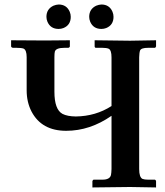

<svg xmlns="http://www.w3.org/2000/svg" viewBox="-20 -823 727 844"><path d="M184.1 -749Q184.1 -783.2 214.8 -797.9Q226.6 -802.7 237.8 -803.2Q272.9 -803.2 286.6 -771Q291 -760.3 291 -749Q291 -712.9 258.8 -699.7Q248.5 -695.8 237.8 -695.8Q202.1 -695.8 188.5 -727.5Q184.1 -738.3 184.1 -749ZM372.1 -749Q372.1 -783.2 402.8 -797.9Q414.6 -802.7 425.8 -803.2Q460.9 -803.2 474.6 -771Q479 -760.3 479 -749Q479 -712.9 446.8 -699.7Q436.5 -695.8 425.8 -695.8Q390.1 -695.8 376.5 -727.5Q372.1 -738.3 372.1 -749ZM430.2 -33.2Q462.9 -33.2 467.8 -53.7Q469.7 -63 470.2 -80.1V-314Q375.5 -248 271 -248Q163.1 -248 118.7 -332.5Q97.2 -374 97.2 -425.8V-571.8Q97.2 -603 83.5 -609.4Q73.7 -612.8 53.2 -612.8H36.1Q29.8 -614.3 28.8 -619.1V-646L178.2 -645L287.1 -646V-618.2Q285.2 -613.8 280.8 -612.8H263.2Q226.6 -612.8 221.2 -596.7Q219.2 -588.9 219.2 -571.8V-419.9Q219.2 -341.3 254.9 -322.3Q275.9 -311.5 313 -311Q400.4 -312 470.2 -356.9V-570.8Q470.2 -603 457.5 -608.9Q448.2 -612.8 430.2 -612.8H399.9Q396.5 -614.7 396 -618.2V-646L551.8 -644L666 -646V-619.1Q664.6 -614.3 661.1 -612.8H630.9Q600.6 -612.8 595.7 -601.1Q592.3 -591.8 591.8 -570.8V-80.1Q591.8 -43.5 606.4 -36.6Q615.2 -33.2 630.9 -33.2H661.1Q665 -31.7 666 -26.9V1L551.8 -1L386.2 1V-26.9Q388.2 -32.2 391.1 -33.2Z"/></svg>

Font: Linux Libertine O
Style: Semibold
Weight: 700
Designer: Philipp H. Poll
Foundry: Philipp H. Poll
Version: Version 5.0.0